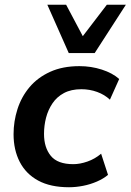

<svg xmlns="http://www.w3.org/2000/svg" viewBox="-20 -777 549 807"><path d="M270 10Q192 10 140.5 -18Q89 -46 63 -96.5Q37 -147 37 -213Q37 -267 53.5 -318.5Q70 -370 104 -410.5Q138 -451 190.5 -475Q243 -499 314 -499Q363 -499 408 -484.5Q453 -470 481 -445L442 -358Q420 -379 388.5 -390.5Q357 -402 322 -402Q279 -402 249 -386Q219 -370 200.5 -342.5Q182 -315 173.5 -282Q165 -249 165 -214Q165 -157 193.5 -122Q222 -87 288 -87Q316 -87 347.5 -98Q379 -109 405 -131L434 -42Q415 -26 387.5 -14Q360 -2 329.5 4Q299 10 270 10ZM269 -554 179 -757H258L328 -625L429 -757H509L378 -554Z"/></svg>

Font: Nunito Sans 12pt ExtraLight 12pt
Style: Bold Italic
Weight: 700
Italic angle: -9°
Version: Version 3.101;gftools[0.9.27]